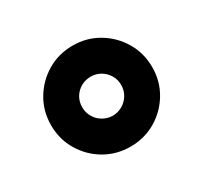

<svg xmlns="http://www.w3.org/2000/svg" viewBox="-86 -847 618 584"><g transform="rotate(-30 223.0 -555.0)"><path d="M223.1 -377.4Q173.8 -377.4 133.5 -401.1Q93.3 -424.8 69.3 -465.1Q45.4 -505.4 45.4 -554.2Q45.4 -603.5 69.3 -643.8Q93.3 -684.1 133.5 -708Q173.8 -731.9 223.1 -731.9Q272 -731.9 312.3 -708Q352.5 -684.1 376.5 -643.8Q400.4 -603.5 400.4 -554.2Q400.4 -505.4 376.5 -465.1Q352.5 -424.8 312.3 -401.1Q272 -377.4 223.1 -377.4ZM223.1 -485.8Q242.2 -486.3 257.6 -495.4Q272.9 -504.4 282.2 -520Q291.5 -535.6 291.5 -554.2Q291.5 -573.7 282.2 -589.1Q272.9 -604.5 257.6 -613.5Q242.2 -622.6 223.1 -622.6Q204.1 -622.6 188.5 -613.5Q172.9 -604.5 163.8 -589.1Q154.8 -573.7 154.8 -554.7Q154.8 -535.6 164.1 -520Q173.3 -504.4 188.7 -495.4Q204.1 -486.3 223.1 -485.8Z"/></g></svg>

Font: Inter 28pt ExtraBold
Style: Regular
Weight: 800
Designer: Rasmus Andersson
Foundry: rsms
Version: Version 4.001;git-66647c0bb